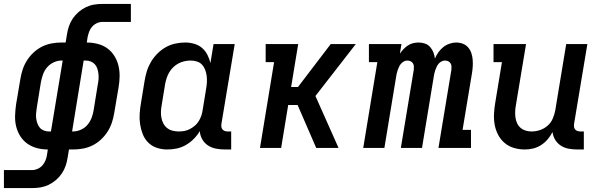

<svg xmlns="http://www.w3.org/2000/svg" viewBox="-56 -755 3076 980"><path d="M-36 205V113H109Q123 113 137 106.5Q151 100 161 88.5Q171 77 176.5 63Q182 49 184 35L188 8Q160 8 133 1Q106 -6 84 -21.5Q62 -37 47.5 -60Q33 -83 26.5 -109.5Q20 -136 21 -165Q22 -194 26 -222L48 -352Q52 -377 60 -401Q68 -425 82 -447Q96 -469 116 -487.5Q136 -506 159.5 -517.5Q183 -529 208 -533.5Q233 -538 258 -538H279L286 -580Q289 -601 296 -621.5Q303 -642 315.5 -660.5Q328 -679 345.5 -694Q363 -709 383 -718.5Q403 -728 424 -731.5Q445 -735 466 -735H612V-643H466Q452 -643 438 -636.5Q424 -630 414 -618.5Q404 -607 399 -593Q394 -579 391 -565L387 -538Q415 -538 442.5 -531Q470 -524 491.5 -508.5Q513 -493 527.5 -470Q542 -447 548.5 -420.5Q555 -394 554.5 -365Q554 -336 549 -308L527 -178Q523 -153 515 -129Q507 -105 493 -83Q479 -61 459 -42.5Q439 -24 415.5 -12.5Q392 -1 367 3.5Q342 8 317 8H296L289 50Q286 71 279 91.5Q272 112 259.5 130.5Q247 149 229.5 164Q212 179 192 188.5Q172 198 151 201.5Q130 205 109 205ZM194 -84H204L264 -446H258Q238 -446 218.5 -437Q199 -428 185 -412Q171 -396 164 -376.5Q157 -357 153 -337L132 -207Q130 -193 128.5 -179Q127 -165 128.5 -152Q130 -139 134.5 -126Q139 -113 147 -103.5Q155 -94 167.5 -89Q180 -84 194 -84ZM312 -84H317Q337 -84 357 -93Q377 -102 390.5 -118Q404 -134 411.5 -153.5Q419 -173 422 -193L443 -323Q446 -337 447 -351Q448 -365 446.5 -378Q445 -391 441 -404Q437 -417 428.5 -426.5Q420 -436 407.5 -441Q395 -446 381 -446H371Z M798 8Q770 8 744.5 -0.5Q719 -9 700.5 -27.5Q682 -46 672.5 -70.5Q663 -95 659 -121.5Q655 -148 657 -176Q659 -204 664 -232L682 -342Q686 -367 693.5 -391.5Q701 -416 714.5 -439Q728 -462 747.5 -481.5Q767 -501 790 -514Q813 -527 838.5 -532.5Q864 -538 889 -538Q913 -538 935.5 -531.5Q958 -525 975 -510.5Q992 -496 1002.5 -475.5Q1013 -455 1018 -433L1034 -530H1142L1074 -122Q1073 -114 1074 -107Q1075 -100 1079.5 -94.5Q1084 -89 1091 -86.5Q1098 -84 1106 -84H1124V8H1091Q1068 8 1045.5 3.5Q1023 -1 1005 -13Q987 -25 976 -44.5Q965 -64 964 -86Q951 -64 932.5 -45.5Q914 -27 892 -14.5Q870 -2 846 3Q822 8 798 8ZM856 -84Q871 -84 885 -86.5Q899 -89 912.5 -96Q926 -103 938 -113Q950 -123 958 -136Q966 -149 971 -163Q976 -177 978 -191L996 -301Q999 -318 1000 -334.5Q1001 -351 999 -367Q997 -383 991.5 -398Q986 -413 975.5 -424.5Q965 -436 949.5 -441Q934 -446 917 -446Q902 -446 886 -442.5Q870 -439 855.5 -431.5Q841 -424 829 -412.5Q817 -401 808.5 -387Q800 -373 795 -357.5Q790 -342 787 -327L769 -217Q766 -201 765.5 -184.5Q765 -168 768 -153Q771 -138 778 -124.5Q785 -111 797 -101.5Q809 -92 824.5 -88Q840 -84 856 -84Q856 -84 856 -84Q856 -84 856 -84Z M1271 0 1343 -438H1300V-530H1466L1430 -311H1465L1632 -530H1760L1554 -265L1672 0H1558L1463 -219H1415L1379 0Z M1798 0 1870 -438H1827V-530H1993L1985 -481Q1993 -493 2003.5 -504Q2014 -515 2026 -523Q2038 -531 2052 -534.5Q2066 -538 2080 -538Q2080 -538 2080 -538Q2080 -538 2080 -538Q2098 -538 2113.5 -532.5Q2129 -527 2139.5 -515Q2150 -503 2156 -488Q2162 -473 2164 -456Q2171 -473 2181.5 -488Q2192 -503 2206.5 -514.5Q2221 -526 2238.5 -532Q2256 -538 2272 -538Q2290 -538 2306 -532Q2322 -526 2333 -513.5Q2344 -501 2349.5 -485Q2355 -469 2356.5 -452Q2358 -435 2357 -417Q2356 -399 2353 -381L2305 -92H2348V0H2182L2248 -399Q2249 -408 2248.5 -416.5Q2248 -425 2243.5 -432Q2239 -439 2231.5 -442.5Q2224 -446 2215 -446Q2206 -446 2197.5 -441.5Q2189 -437 2183 -430Q2177 -423 2173 -414.5Q2169 -406 2166 -397.5Q2163 -389 2161 -380.5Q2159 -372 2158 -364L2098 0H1990L2056 -399Q2057 -408 2056.5 -416.5Q2056 -425 2051.5 -432Q2047 -439 2039.5 -442.5Q2032 -446 2023 -446Q2014 -446 2005.5 -441.5Q1997 -437 1991 -430Q1985 -423 1981 -414.5Q1977 -406 1974 -397.5Q1971 -389 1969 -380.5Q1967 -372 1966 -364L1906 0Z M2623 8Q2594 8 2567 0Q2540 -8 2519.5 -25.5Q2499 -43 2486.5 -67Q2474 -91 2469 -118Q2464 -145 2465.5 -174Q2467 -203 2472 -232L2506 -438H2463V-530H2629L2577 -217Q2574 -201 2573.5 -185.5Q2573 -170 2575 -155Q2577 -140 2583.5 -126Q2590 -112 2601 -102.5Q2612 -93 2626.5 -88.5Q2641 -84 2657 -84Q2679 -84 2700 -91Q2721 -98 2738.5 -113Q2756 -128 2765 -149Q2774 -170 2778 -191L2834 -530H2942L2874 -122Q2873 -114 2874 -107Q2875 -100 2879.5 -94.5Q2884 -89 2891 -86.5Q2898 -84 2906 -84H2924V8H2891Q2868 8 2846.5 4Q2825 0 2807 -11.5Q2789 -23 2778 -41Q2767 -59 2764 -81Q2754 -61 2739 -43.5Q2724 -26 2705 -14Q2686 -2 2665 3Q2644 8 2623 8Z"/></svg>

Font: Iosevka Curly Slab SmBdEx
Style: Italic
Weight: 600
Width: 7
Italic angle: -9°
Monospace: yes
Designer: Belleve Invis
Foundry: Belleve Invis
Version: Version 11.1.0; ttfautohint (v1.8.3)